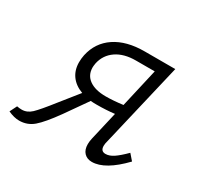

<svg xmlns="http://www.w3.org/2000/svg" viewBox="-123 -531 678 657"><g transform="rotate(30 215.5 -203.0)"><path d="M426 -65Q359 5 307 5Q288 5 276.5 -7Q265 -19 265 -41Q265 -52 268 -65L294 -177Q262 -173 223 -173Q208 -173 200 -174L139 -87Q101 -34 77 -13.5Q53 7 21 7Q1 7 -23 -4L-9 -32Q1 -30 10 -30Q31 -30 48 -46Q65 -62 105 -113L161 -183Q131 -194 115 -216Q99 -238 99 -269Q99 -283 102 -298Q114 -353 159 -383Q204 -413 275 -413H396L318 -82Q315 -72 315 -63Q315 -42 334 -42Q349 -42 365.5 -53Q382 -64 406 -88ZM304 -218 339 -371H265Q218 -371 188 -350.5Q158 -330 150 -294Q148 -282 148 -277Q148 -246 171.5 -229.5Q195 -213 236 -213Q266 -213 304 -218Z"/></g></svg>

Font: Ysabeau Semilight
Style: Italic
Weight: 300
Italic angle: -12°
Designer: Christian Thalmann (Catharsis Fonts)
Version: Version 0.003